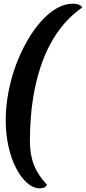

<svg xmlns="http://www.w3.org/2000/svg" viewBox="-20 -820 466 1040"><path d="M202 -704Q289 -800 375 -800Q412 -800 426 -780Q217 -635 160 -294Q142 -183 142 -56Q142 17 163.5 72.5Q185 128 234 180Q228 200 194 200Q160 200 126.5 170.5Q93 141 67 90.5Q41 40 26 -26.5Q11 -93 11 -168Q11 -243 25.5 -320Q40 -397 66 -467Q92 -537 127 -598Q162 -659 202 -704Z"/></svg>

Font: Sansita One
Style: Regular
Weight: 400
Version: Version 1.002